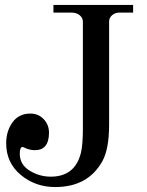

<svg xmlns="http://www.w3.org/2000/svg" viewBox="-20 -742 596 776"><path d="M5 -163Q5 -212 30.5 -247.5Q56 -283 103 -283Q135 -283 156.5 -260.5Q178 -238 178 -206Q178 -135 121 -135Q98 -135 75 -147Q73 -148 71 -148Q60 -148 60 -120Q60 -77 99.5 -52.5Q139 -28 185 -28Q283 -28 307 -124Q315 -157 315 -224V-654Q315 -670 302 -680.5Q289 -691 270 -691H196V-722H518V-691H462Q445 -691 433 -680.5Q421 -670 421 -655V-239Q421 -140 394 -91Q336 14 203 14Q123 14 64 -35Q5 -84 5 -163Z"/></svg>

Font: Academico
Style: Regular
Weight: 400
Foundry: Steinberg Media Technologies GmbH
Version: Version 0.902